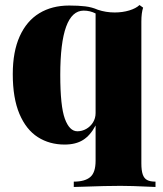

<svg xmlns="http://www.w3.org/2000/svg" viewBox="-20 -555 640 756"><path d="M592.3 160.2V181.2Q586.4 181.2 567.9 180.2Q497.1 176.8 454.6 176.8Q397.9 176.8 305.7 180.2L270.5 181.2V160.2Q314 160.2 335.2 142.3Q356.4 124.5 356.4 78.1V-61Q335.9 -22 307.1 -3.9Q278.3 14.2 234.4 14.2Q174.8 14.2 128.9 -15.1Q83 -44.4 56.6 -106.4Q30.3 -168.5 30.3 -263.2Q30.3 -351.6 57.6 -412.1Q85 -472.7 134.8 -502.9Q184.6 -533.2 252.4 -533.2Q289.1 -533.2 315.4 -530Q341.8 -526.9 365.2 -516.6Q397 -505.9 431.6 -505.9Q462.4 -505.9 489 -513.9Q515.6 -522 529.3 -535.2L543.5 -524.9Q536.6 -503.9 536.6 -470.2V87.9Q536.6 116.2 542 131.8Q547.4 147.5 559.3 153.8Q571.3 160.2 592.3 160.2ZM356.4 -109.9V-502Q334.5 -513.2 309.6 -513.2Q217.3 -513.2 217.3 -259.8Q217.3 -136.7 235.4 -87.4Q253.4 -38.1 284.7 -38.1Q303.2 -38.1 319.6 -47.4Q335.9 -56.6 346.2 -73Q356.4 -89.4 356.4 -109.9Z"/></svg>

Font: TypoPRO Playfair Display
Style: Regular
Weight: 900
Designer: Claus Eggers Sørensen
Foundry: Claus Eggers Sørensen
Version: Version 1.004;PS 001.004;hotconv 1.0.70;makeotf.lib2.5.58329